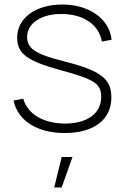

<svg xmlns="http://www.w3.org/2000/svg" viewBox="-20 -575 554 850"><path d="M267 14C395 14 473 -45 473 -143C473 -226 427 -262 265 -303C137 -335 100 -360 100 -411C100 -472 163 -514 253 -513C349 -513 418 -466 431 -391L474 -399C465 -491 375 -555 256 -555C138 -555 56 -495 56 -409C56 -337 99 -305 253 -263C400 -223 428 -204 428 -145C428 -73 366 -28 268 -28C172 -28 101 -71 83 -138L40 -130C59 -40 145 14 267 14ZM253 120 220 255H253L301 120Z"/></svg>

Font: Hauora ExtraLight
Style: Regular
Weight: 200
Designer: Mikhail Sharanda
Foundry: WCYS & Co.
Version: Version 1.010